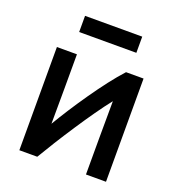

<svg xmlns="http://www.w3.org/2000/svg" viewBox="-132 -824 860 937"><g transform="rotate(20 298.0 -355.0)"><path d="M419 8C419 -12 419 -355 420 -373C345 -279 229 -99 166 8H73V-528H177C177 -508 177 -183 176 -167C238 -272 349 -438 432 -528H523V8ZM447 -634H150V-718H447Z"/></g></svg>

Font: Repo Medium
Style: Regular
Weight: 500
Designer: Stefan Peev
Foundry: Context Ltd
Version: Version 1.502